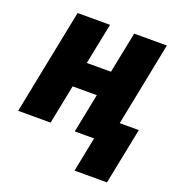

<svg xmlns="http://www.w3.org/2000/svg" viewBox="-131 -629 822 904"><g transform="rotate(20 280.5 -177.0)"><path d="M506.3 173.8H343.8L378.4 0H281.7L320.8 -195.8H199.7L160.6 0H-2L103.5 -528.3H266.1L224.6 -322.3H345.7L387.2 -528.3H550.8L467.3 -108.9H563Z"/></g></svg>

Font: Roboto-BlackItalic
Style: Italic
Weight: 900
Italic angle: -12°
Designer: Google
Version: Version 1.100141; 2013